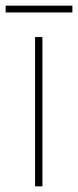

<svg xmlns="http://www.w3.org/2000/svg" viewBox="-41 -659 276 679"><path d="M109 0H83V-528H109ZM215 -639V-615H-21V-639Z"/></svg>

Font: Noto Sans Tamil SemiCondensed Thin
Style: Regular
Weight: 100
Width: 4
Designer: Jelle Bosma - Monotype Design Team
Foundry: Monotype Imaging Inc.
Version: Version 2.004; ttfautohint (v1.8.4.7-5d5b)